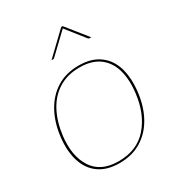

<svg xmlns="http://www.w3.org/2000/svg" viewBox="-170 -808 849 921"><g transform="rotate(-30 255.0 -347.0)"><path d="M286 -498Q356 -498 400 -466Q444 -434 461 -377.5Q478 -321 469 -245Q460 -170 428.5 -113.5Q397 -57 345.5 -25.5Q294 6 224 6Q155 6 111 -25.5Q67 -57 49.5 -114Q32 -171 41 -245Q50 -320 81.5 -377Q113 -434 164.5 -466Q216 -498 286 -498ZM225 -4Q327 -4 385.5 -71Q444 -138 457 -245Q466 -317 450.5 -372Q435 -427 393.5 -457.5Q352 -488 285 -488Q218 -488 169 -457.5Q120 -427 91 -372Q62 -317 53 -245Q40 -138 83 -71Q126 -4 225 -4ZM187 -585 307 -700H315L407 -585H398Q394 -585 390 -589L310 -690L204 -589Q203 -588 201 -586.5Q199 -585 196 -585Z"/></g></svg>

Font: Aleo Thin
Style: Italic
Weight: 250
Italic angle: -7°
Designer: Alessio Laiso
Foundry: Alessio Laiso
Version: Version 2.001;gftools[0.9.29]